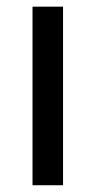

<svg xmlns="http://www.w3.org/2000/svg" viewBox="-20 -548 288 568"><path d="M166.5 -528.3V0H76.2V-528.3Z"/></svg>

Font: Vazirmatn RD UI FD
Style: Regular
Weight: 400
Designer: Saber Rastikerdar
Foundry: Saber Rastikerdar
Version: Version 33.003